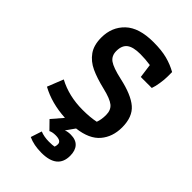

<svg xmlns="http://www.w3.org/2000/svg" viewBox="-253 -722 1049 1049"><g transform="rotate(45 271.5 -197.5)"><path d="M178 213 199 149Q229 161 266 161Q294 161 307 158Q311 149 311 136Q311 110 267 110Q243 110 227 118L181 71L236 7Q128 1 46 -44L83 -137Q167 -92 273 -92Q332 -92 374 -101Q384 -127 384 -163Q384 -201 360 -220.5Q336 -240 273 -255Q206 -271 162 -291.5Q118 -312 92 -348.5Q66 -385 66 -444Q66 -525 120 -576.5Q174 -628 286 -628Q349 -628 392.5 -616.5Q436 -605 473 -584V-548Q473 -525 468 -494Q463 -463 456 -444H371L360 -525Q320 -531 281 -531Q226 -531 201 -512Q176 -493 176 -450Q176 -413 202.5 -394Q229 -375 301 -359Q402 -337 448 -297.5Q494 -258 494 -177Q494 -104 452.5 -55Q411 -6 320 5L284 56Q299 49 323 49Q363 49 383 71Q403 93 403 133Q403 233 280 233Q221 233 178 213Z"/></g></svg>

Font: Athiti SemiBold
Style: Regular
Weight: 600
Designer: CadsonDemak Team
Foundry: CadsonDemak
Version: Version 1.032